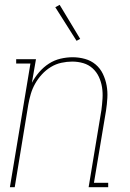

<svg xmlns="http://www.w3.org/2000/svg" viewBox="-20 -775 540 795"><path d="M21 0 106 -512H47V-530H129L112 -432Q124 -455 142 -476Q160 -497 182.5 -511.5Q205 -526 230.5 -532Q256 -538 281 -538Q307 -538 332 -531Q357 -524 376 -508Q395 -492 406 -469Q417 -446 421.5 -421Q426 -396 424.5 -369.5Q423 -343 419 -317L369 -18H428V0H347L400 -320Q403 -343 404.5 -367Q406 -391 402.5 -413.5Q399 -436 389.5 -456.5Q380 -477 363.5 -492Q347 -507 325 -513.5Q303 -520 279 -520Q257 -520 234 -515Q211 -510 190.5 -497.5Q170 -485 153.5 -467Q137 -449 125.5 -428.5Q114 -408 107.5 -386Q101 -364 97 -341L41 0ZM297 -606 209 -745 227 -755 312 -614Z"/></svg>

Font: Iosevka Slab Thin
Style: Italic
Weight: 100
Italic angle: -9°
Monospace: yes
Designer: Belleve Invis
Foundry: Belleve Invis
Version: Version 11.1.1; ttfautohint (v1.8.3)